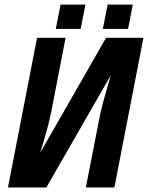

<svg xmlns="http://www.w3.org/2000/svg" viewBox="-20 -825 651 845"><path d="M15.1 0 143.1 -658.7H268.6L205.1 -330.6Q191.9 -264.2 156.7 -152.3L446.8 -658.7H611.3L483.4 0H357.9L420.4 -320.3Q428.2 -358.9 467.3 -493.2L184.1 0ZM432.6 -697.8 453.6 -804.7H564.5L543.5 -697.8ZM225.6 -697.8 246.6 -804.7H356L335 -697.8Z"/></svg>

Font: Cousine
Style: Bold Italic
Weight: 700
Italic angle: -12°
Monospace: yes
Designer: Steve Matteson
Foundry: Ascender Corporation
Version: Version 1.20